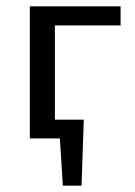

<svg xmlns="http://www.w3.org/2000/svg" viewBox="-20 -436 424 605"><path d="M127 0V-59H244L210 0ZM178 149 165 -59H244L237 149ZM74 0V-416H153V0ZM115 -356V-416H360V-356Z"/></svg>

Font: Ysabeau Office Medium
Style: Regular
Weight: 500
Designer: Christian Thalmann (Catharsis Fonts)
Version: Version 2.001;gftools[0.9.30]; featfreeze: tnum,lnum,ss02